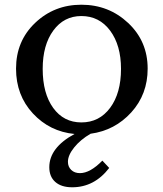

<svg xmlns="http://www.w3.org/2000/svg" viewBox="-20 -560 693 814"><path d="M414 121 443 152Q380 234 286 234Q240 234 214.5 211.5Q189 189 189 149Q189 66 296 8Q191 -2 119.5 -79Q48 -156 48 -269Q48 -386 129 -463Q210 -540 325 -540Q441 -540 523.5 -462.5Q606 -385 606 -269Q606 -160 536.5 -83.5Q467 -7 364 7Q321 32 294.5 65Q268 98 268 126Q268 147 282 160.5Q296 174 319 174Q362 174 414 121ZM325 -492Q251 -492 206 -430.5Q161 -369 161 -268Q161 -164 205.5 -102.5Q250 -41 325 -41Q401 -41 447 -103Q493 -165 493 -268Q493 -368 447 -430Q401 -492 325 -492Z"/></svg>

Font: Libre Baskerville
Style: Regular
Weight: 400
Designer: Pablo Impallari, Rodrigo Fuenzalida
Foundry: Pablo Impallari, Rodrigo Fuenzalida
Version: Version 1.000